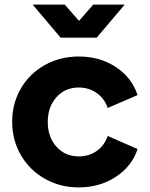

<svg xmlns="http://www.w3.org/2000/svg" viewBox="-20 -804 651 836"><path d="M33 -274Q33 -354 71 -419Q109 -484 175.5 -521Q242 -558 323 -558Q415 -558 484.5 -512Q554 -466 579 -390L449 -334Q435 -375 401 -399Q367 -423 323 -423Q264 -423 226 -381Q188 -339 188 -273Q188 -207 226 -165Q264 -123 323 -123Q368 -123 401.5 -147Q435 -171 449 -212L579 -155Q555 -81 485 -34.5Q415 12 323 12Q242 12 175.5 -25.5Q109 -63 71 -128.5Q33 -194 33 -274ZM122 -784H262L324 -713L386 -784H523L401 -640H244Z"/></svg>

Font: Eudoxus Sans ExtraBold
Style: Regular
Weight: 800
Designer: Stijn de Vries
Foundry: tokotype
Version: Version 2.005